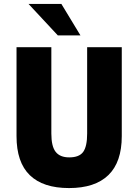

<svg xmlns="http://www.w3.org/2000/svg" viewBox="-20 -945 703 976"><path d="M331 11Q199 11 131.5 -54.5Q64 -120 64 -253V-705H241V-266Q241 -201 263 -173Q285 -145 332 -145Q383 -145 403 -173Q423 -201 423 -266V-705H599V-253Q599 -121 531 -55Q463 11 331 11ZM274 -765 125 -925H292L389 -765Z"/></svg>

Font: Nunito Sans 7pt Condensed Black
Style: Regular
Weight: 900
Width: 3
Designer: Vernon Adams
Foundry: Vernon Adams
Version: Version 3.101;gftools[0.9.27]